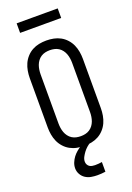

<svg xmlns="http://www.w3.org/2000/svg" viewBox="-207 -991 888 1287"><g transform="rotate(-20 237.5 -348.0)"><path d="M238 8Q211 8 185.5 3Q160 -2 137 -14.5Q114 -27 96 -47Q78 -67 67.5 -90.5Q57 -114 52.5 -140Q48 -166 48 -192V-543Q48 -569 52.5 -595Q57 -621 67.5 -644.5Q78 -668 96 -688Q114 -708 137 -720.5Q160 -733 185.5 -738Q211 -743 238 -743Q264 -743 289.5 -738Q315 -733 338 -720.5Q361 -708 379 -688Q397 -668 407.5 -644.5Q418 -621 422.5 -595Q427 -569 427 -543V-192Q427 -166 422.5 -140Q418 -114 407.5 -90.5Q397 -67 379 -47Q361 -27 338 -14.5Q315 -2 289.5 3Q264 8 238 8ZM238 -61Q254 -61 270 -64.5Q286 -68 300 -77Q314 -86 324 -99.5Q334 -113 339.5 -128Q345 -143 347.5 -159.5Q350 -176 350 -192V-543Q350 -559 347.5 -575.5Q345 -592 339.5 -607Q334 -622 324 -635.5Q314 -649 300 -658Q286 -667 270 -670.5Q254 -674 238 -674Q221 -674 205 -670.5Q189 -667 175 -658Q161 -649 151 -635.5Q141 -622 135.5 -607Q130 -592 127.5 -575.5Q125 -559 125 -543V-192Q125 -176 127.5 -159.5Q130 -143 135.5 -128Q141 -113 151 -99.5Q161 -86 175 -77Q189 -68 205 -64.5Q221 -61 238 -61ZM252 223Q230 223 208 219Q186 215 167.5 203Q149 191 138 171Q127 151 127 129Q127 108 135 88.5Q143 69 155 53Q167 37 183 23.5Q199 10 217 -1L229 -8H283V0Q268 8 254.5 20Q241 32 230.5 46Q220 60 211.5 76Q203 92 203 109Q203 120 208 129.5Q213 139 221 144.5Q229 150 239.5 152Q250 154 260 154Q273 154 285 153Q297 152 310 150V219Q296 221 281.5 222Q267 223 252 223ZM384 -851H91V-919H384Z"/></g></svg>

Font: Iosevka QP
Style: Regular
Weight: 400
Designer: Belleve Invis
Foundry: Belleve Invis
Version: Version 20.0.0; ttfautohint (v1.8.4)